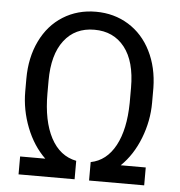

<svg xmlns="http://www.w3.org/2000/svg" viewBox="-52 -770 769 820"><g transform="rotate(5 332.5 -360.5)"><path d="M359.9 -79.1Q427.2 -92.3 464.8 -161.6Q502.4 -231 503.9 -345.2V-410.6Q503.9 -523.4 456.5 -583.5Q409.2 -643.6 326.7 -643.6Q244.1 -643.6 197.3 -582.5Q150.4 -521.5 150.4 -409.7V-354.5Q150.4 -237.3 188.7 -165Q227.1 -92.8 297.9 -79.1V0H57.6V-76.7H165.5Q113.8 -126.5 84.5 -201.4Q55.2 -276.4 55.2 -355.5V-409.7Q55.2 -500.5 89.6 -571.8Q124 -643.1 186 -681.9Q248 -720.7 326.7 -720.7Q404.8 -720.7 466.6 -682.6Q528.3 -644.5 563 -575.2Q597.7 -505.9 599.1 -418V-354.5Q599.1 -276.4 569.8 -201.4Q540.5 -126.5 488.8 -76.7H596.2V0H359.9Z"/></g></svg>

Font: Roboto
Style: Regular
Weight: 400
Designer: Google
Version: Version 2.001047; 2015